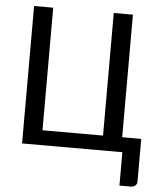

<svg xmlns="http://www.w3.org/2000/svg" viewBox="-55 -690 749 893"><g transform="rotate(5 319.5 -243.5)"><path d="M67.9 0V-641.6H157.2V-69.3H439.9V-641.6H529.3V-69.3H618.2V129.9Q618.2 141.6 610.1 148.7Q602.1 155.8 589.4 155.8H536.1V0Z"/></g></svg>

Font: Carlito
Style: Regular
Weight: 400
Designer: Lukasz Dziedzic
Foundry: tyPoland Lukasz Dziedzic
Version: Version 1.103; Beta1; all basic design good, some composites